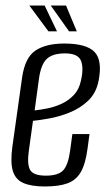

<svg xmlns="http://www.w3.org/2000/svg" viewBox="-20 -658 388 688"><path d="M140.6 10.2Q93.3 10.2 64.7 -1.8Q36.1 -13.7 26.3 -44.6Q16.5 -75.5 24.4 -133.1L59.4 -381.5Q69.7 -452 107.3 -477Q145 -502 210 -502Q289.5 -502 318.6 -472Q347.7 -442 333.2 -367.9Q324.3 -323.9 295.5 -296.8Q266.8 -269.7 229.3 -254.8Q191.9 -239.8 156.1 -233.5Q120.4 -227.1 98.2 -225L83.5 -119.1Q76.2 -68.5 88.3 -48.5Q100.3 -28.6 144.5 -28.6Q188.8 -28.6 206.6 -47.8Q224.3 -67.1 231.2 -117.7L239.3 -177.6H300.7L293.7 -125.6Q286.5 -71.2 269.8 -41.9Q253.1 -12.6 222.2 -1.2Q191.2 10.2 140.6 10.2ZM104.1 -262.3Q123.8 -264.4 149.5 -269.5Q175.2 -274.5 200.4 -286Q225.5 -297.5 244.5 -317.5Q263.5 -337.6 270 -369Q280.6 -413.8 270.2 -440.2Q259.8 -466.7 212.7 -466.7Q169 -466.7 147.9 -447.2Q126.8 -427.6 119.6 -375.8ZM255.2 -545.7H227.5L161.9 -638.2H216.6ZM184.2 -545.7H153.6L85.1 -638.2H139.9Z"/></svg>

Font: Alumni Sans SC Thin
Style: Italic
Weight: 100
Italic angle: -8°
Designer: Robert E. Leuschke
Foundry: Robert E. Leuschke
Version: Version 1.016